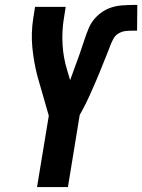

<svg xmlns="http://www.w3.org/2000/svg" viewBox="-20 -763 580 783"><path d="M131 0 179 -291 133 -451Q118 -508 112 -568.5Q106 -629 116 -691L123 -735H248L241 -691Q232 -637 235 -583Q238 -529 253 -480L266 -436Q275 -462 285 -488.5Q295 -515 304.5 -542Q314 -569 322.5 -595.5Q331 -622 342 -648.5Q353 -675 375 -696.5Q397 -718 423 -728.5Q449 -739 477 -741Q505 -743 532 -743H540L539 -638H522Q507 -638 492.5 -636.5Q478 -635 464 -627Q450 -619 442.5 -605Q435 -591 429.5 -576.5Q424 -562 418.5 -548Q413 -534 407 -519.5Q401 -505 395.5 -491Q390 -477 384 -462.5Q378 -448 372 -434Q366 -420 359.5 -405.5Q353 -391 347 -377Q341 -363 334 -349Q327 -335 320 -321.5Q313 -308 305 -294L257 0Z"/></svg>

Font: Iosevka Term Curly XBd Obl
Style: Regular
Weight: 800
Italic angle: -9°
Designer: Belleve Invis
Foundry: Belleve Invis
Version: Version 32.3.0